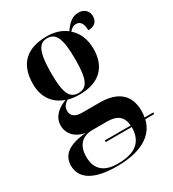

<svg xmlns="http://www.w3.org/2000/svg" viewBox="-195 -677 918 1021"><g transform="rotate(-30 264.5 -166.5)"><path d="M219 239C369 239 453 186 474 97H529V87H475C478 75 479 62 479 49C479 -43 428 -101 307 -101H202C158 -101 136 -117 136 -149C136 -169 144 -185 169 -200C190 -193 215 -191 240 -191C366 -191 423 -262 423 -365C423 -424 403 -471 366 -503C380 -519 392 -526 407 -526C434 -526 448 -505 448 -464C492 -464 507 -489 507 -517C507 -548 486 -572 448 -572C408 -572 382 -545 358 -510C328 -534 287 -547 240 -547C111 -547 50 -481 50 -362C50 -281 92 -226 158 -204C97 -181 67 -143 67 -98C67 -51 100 -9 163 2C55 10 8 50 8 114C8 192 76 239 219 239ZM237 -201C183 -201 163 -243 163 -363C163 -492 184 -537 236 -537C290 -537 311 -494 311 -364C311 -243 291 -201 237 -201ZM230 229C150 229 102 194 102 114C102 39 143 6 203 6H292C356 6 386 33 390 87H231V97H391C390 184 342 229 230 229Z"/></g></svg>

Font: Noto Serif Display SemiCondensed SemiBold
Style: Regular
Weight: 600
Width: 4
Designer: Monotype Design Team
Foundry: Monotype Imaging Inc.
Version: Version 2.009